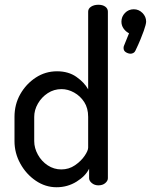

<svg xmlns="http://www.w3.org/2000/svg" viewBox="-20 -780 635 808"><path d="M218 8Q171 8 130.5 -19.5Q90 -47 65.5 -91.5Q41 -136 41 -186V-288Q41 -341 65.5 -384Q90 -427 130.5 -453.5Q171 -480 220 -480Q268 -480 301.5 -456.5Q335 -433 351 -404V-731Q351 -744 363.5 -752Q376 -760 394 -760Q412 -760 423 -752Q434 -744 434 -731V-30Q434 -19 423 -9.5Q412 0 394 0Q378 0 366.5 -9.5Q355 -19 355 -30V-70Q340 -39 302 -15.5Q264 8 218 8ZM238 -67Q270 -67 295.5 -84.5Q321 -102 336 -124Q351 -146 351 -159V-288Q351 -325 334.5 -350.5Q318 -376 292 -390.5Q266 -405 239 -405Q207 -405 181 -388Q155 -371 139.5 -344Q124 -317 124 -288V-186Q124 -157 139.5 -129Q155 -101 181 -84Q207 -67 238 -67ZM530 -554Q520 -554 510 -560Q500 -566 500 -578Q500 -584 502 -588L523 -640Q509 -647 500 -660Q491 -673 491 -689Q491 -710 506 -725.5Q521 -741 543 -741Q564 -741 579.5 -725.5Q595 -710 595 -689Q595 -684 592.5 -674Q590 -664 585 -650Q580 -636 571.5 -615Q563 -594 550 -567Q547 -560 541 -557Q535 -554 530 -554Z"/></svg>

Font: Dosis Medium
Style: Regular
Weight: 500
Designer: EdgarTolentino, PabloImpallari, IginoMarini
Foundry: EdgarTolentino, PabloImpallari, IginoMarini
Version: Version 3.001; ttfautohint (v1.8.2)